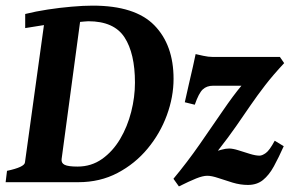

<svg xmlns="http://www.w3.org/2000/svg" viewBox="-25 -650 1034 685"><path d="M594.2 -368.7Q594.2 -304.2 570.3 -239Q546.4 -173.8 501.7 -119.9Q457 -65.9 394.5 -33Q332 0 254.4 0H-4.9L0 -40.5Q62 -53.7 64 -70.3L131.8 -560.5L64.9 -549.8V-600.1Q102.1 -609.4 145.3 -616Q188.5 -622.6 230.5 -626.2Q272.5 -629.9 305.7 -629.9Q457 -629.9 525.6 -559.8Q594.2 -489.7 594.2 -368.7ZM290 -574.2Q282.7 -574.2 275.4 -573.2Q268.1 -572.3 260.7 -571.8L194.8 -82.5Q192.9 -68.4 205.6 -62Q218.3 -55.7 251.5 -55.7Q300.8 -55.7 339.1 -82.8Q377.4 -109.9 403.6 -154.1Q429.7 -198.2 443.1 -251Q456.5 -303.7 456.5 -355Q456.5 -459.5 419.2 -516.8Q381.8 -574.2 290 -574.2ZM988.8 -424.8Q948.7 -381.8 920.9 -345.7Q893.1 -309.6 869.1 -274.7Q845.2 -239.7 818.1 -200.7Q791 -161.6 752.4 -112.3Q752.4 -112.3 766.4 -116.2Q780.3 -120.1 792.5 -120.1Q805.7 -120.1 825.7 -113.8Q845.7 -107.4 866.2 -101.1Q886.7 -94.7 900.9 -94.7Q910.2 -94.7 923.3 -104Q936.5 -113.3 955.1 -147.9L987.3 -128.4Q969.2 -87.9 952.1 -56.6Q935.1 -25.4 913.3 -7.8Q891.6 9.8 859.4 9.8Q832.5 9.8 804.9 1.5Q777.3 -6.8 753.7 -14.9Q730 -22.9 714.4 -22.9Q698.7 -22.9 674.6 -13.2Q650.4 -3.4 613.3 15.1L593.8 -12.2Q642.6 -70.8 687.3 -135Q731.9 -199.2 770 -254.9Q808.1 -310.5 836.4 -344.2H735.4Q712.4 -344.2 698.2 -330.8Q684.1 -317.4 669.9 -276.4L634.3 -285.2Q640.6 -314.5 648.7 -349.1Q656.7 -383.8 663.6 -413.6Q670.4 -443.4 672.9 -457Q682.1 -455.1 700.2 -450.9Q718.3 -446.8 735.4 -446.8H973.6Z"/></svg>

Font: Gentium Book Plus
Style: Bold Italic
Weight: 700
Italic angle: -8°
Designer: Victor Gaultney, Annie Olsen, Iska Routamaa, Becca Hirsbrunner
Foundry: SIL International
Version: Version 6.101